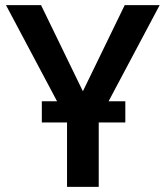

<svg xmlns="http://www.w3.org/2000/svg" viewBox="-20 -731 649 751"><path d="M470.2 -335H404.8L604.5 -710.9H467.8L304.2 -374L140.6 -710.9H3.4L203.1 -335H143.6V-252H242.2V0H366.2V-252H470.2Z"/></svg>

Font: Roboto Medium
Style: Regular
Weight: 500
Designer: Google
Version: Version 2.137; 2017